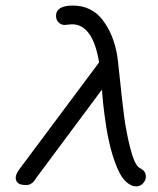

<svg xmlns="http://www.w3.org/2000/svg" viewBox="-20 -661 565 686"><path d="M36.1 -26.9Q36.1 -38.1 49.8 -57.1L334 -438Q312 -574.2 236.8 -574.2Q231.9 -574.2 222.9 -573Q213.9 -571.8 210.9 -571.8Q198.7 -571.8 189.5 -580.8Q180.2 -589.8 180.2 -604Q180.2 -641.1 240.2 -641.1Q307.1 -641.1 346.7 -589.6Q386.2 -538.1 398.9 -461.9Q400.9 -450.7 408 -381.8Q415 -313 422.6 -252.4Q430.2 -191.9 445.1 -133.1Q460 -74.2 477.1 -62Q478 -62 482.4 -59.1Q486.8 -56.2 489 -54.7Q491.2 -53.2 494.6 -49.6Q498 -45.9 499.5 -41Q501 -36.1 501 -29.8Q501 -16.6 491 -5.9Q481 4.9 467 4.9Q453.1 4.9 439.9 -4.2Q426.8 -13.2 417 -27.1Q407.2 -41 398.2 -62.5Q389.2 -84 382.6 -105.5Q376 -127 369.9 -154.1Q363.8 -181.2 360.4 -202.6Q356.9 -224.1 353.5 -250Q350.1 -275.9 348.6 -290.5Q347.2 -305.2 345.7 -322.5Q344.2 -339.8 344.2 -340.8L109.9 -25.9Q108.9 -23.9 106.4 -20.5Q104 -17.1 102.5 -15.1Q101.1 -13.2 98.6 -10.5Q96.2 -7.8 93.5 -6.3Q90.8 -4.9 87.4 -2.9Q84 -1 80.1 -0.5Q76.2 0 70.8 0Q36.1 0 36.1 -26.9Z"/></svg>

Font: CMU Typewriter Text
Style: Italic
Weight: 500
Italic angle: -14.04°
Version: Version 0.7.0